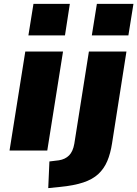

<svg xmlns="http://www.w3.org/2000/svg" viewBox="-20 -774 706 987"><path d="M126 -592 152 -754H339L314 -592ZM29 0 110 -509H304L223 0ZM452 -592 478 -754H666L640 -592ZM228 193 234 56 283 50Q315 45 335 25Q355 5 362 -35L437 -509H630L556 -37Q548 15 531.5 54Q515 93 485.5 120.5Q456 148 408 164Q360 180 288 187Z"/></svg>

Font: Nunito Sans 6pt Black
Style: Italic
Weight: 900
Italic angle: -9°
Version: Version 3.101;gftools[0.9.27]